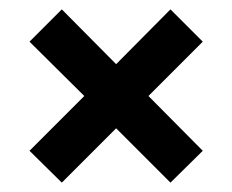

<svg xmlns="http://www.w3.org/2000/svg" viewBox="-20 -570 496 410"><path d="M43 -248 160 -365 43 -481 112 -550 228 -433 344 -550 413 -481 297 -365 413 -248 344 -180 228 -296 112 -180Z"/></svg>

Font: Big Shoulders Display ExtraBold
Style: Regular
Weight: 800
Designer: Patric King
Foundry: XO Type Co
Version: Version 1.000; ttfautohint (v1.8.2)